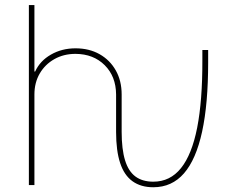

<svg xmlns="http://www.w3.org/2000/svg" viewBox="-20 -748 958 776"><path d="M96.7 0V-727.5H119.1V-459H122.1Q141.6 -502 185.8 -527.3Q230 -552.7 285.2 -552.7Q340.3 -552.7 382.3 -529.1Q424.3 -505.4 448 -463.4Q471.7 -421.4 471.7 -366.2V-241.2H449.2V-366.2Q448.7 -439 403.3 -484.4Q357.9 -529.8 285.2 -530.3Q237.3 -530.3 199.7 -509Q162.1 -487.8 140.6 -450.9Q119.1 -414.1 119.1 -366.2V0ZM599.6 8.8Q549.3 8.8 515.6 -15.4Q481.9 -39.6 465.6 -89.1Q449.2 -138.7 449.2 -214.8V-303.7H471.7V-214.8Q471.7 -145 485.4 -100.3Q499 -55.7 527.3 -34.7Q555.7 -13.7 599.6 -13.7Q667.5 -13.7 711.4 -68.4Q755.4 -123 776.9 -231.9Q798.3 -340.8 797.9 -503.9V-545.9H821.3V-496.1Q821.3 -328.6 796.9 -216.1Q772.5 -103.5 723.6 -47.4Q674.8 8.8 599.6 8.8Z"/></svg>

Font: Inter Tight Thin
Style: Regular
Weight: 250
Designer: Rasmus Andersson
Foundry: rsms
Version: Version 3.004